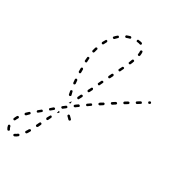

<svg xmlns="http://www.w3.org/2000/svg" viewBox="-285 -670 1038 1107"><g transform="rotate(30 234.0 -116.0)"><path d="M-35 291Q-36 292 -37 293Q-38 295 -38 296Q-38 298 -37 299Q-36 302 -33 303Q-30 304 -27 303Q-17 299 -8 291Q-5 289 -5 286Q-5 283 -7 280Q-8 279 -9 278Q-10 278 -12 278Q-13 278 -15 278Q-16 278 -17 279Q-25 286 -33 289Q-34 290 -35 291ZM-78 262Q-78 261 -80 260Q-81 259 -82 259Q-84 259 -85 259Q-88 259 -90 262Q-92 265 -91 268Q-89 280 -82 290Q-81 291 -79 292Q-78 292 -77 293Q-75 293 -74 292Q-72 292 -71 291Q-69 289 -68 286Q-68 283 -70 281Q-75 274 -76 265Q-77 263 -78 262ZM13 245Q13 247 13 248Q14 250 14 251Q15 252 16 253Q19 255 22 254Q25 254 27 251Q33 243 38 233Q39 232 39 230Q40 229 39 227Q39 226 38 225Q37 223 36 223Q33 221 30 222Q27 223 25 225Q20 235 14 243Q14 244 13 245ZM-59 196Q-60 193 -63 192Q-64 191 -65 191Q-67 190 -68 191Q-70 191 -71 192Q-72 193 -73 194Q-79 204 -83 214Q-84 217 -83 219Q-82 222 -79 223Q-76 225 -73 223Q-71 222 -69 219Q-66 211 -60 202Q-59 199 -59 196ZM48 184Q48 185 49 187Q49 188 50 189Q51 190 53 191Q55 192 58 191Q61 190 63 188Q66 180 72 169Q73 166 72 163Q71 160 68 159Q67 158 65 158Q64 158 62 158Q61 159 60 160Q59 161 58 162Q53 174 49 181Q49 182 48 184ZM-12 144Q-12 141 -14 139Q-15 138 -17 137Q-18 137 -19 137Q-21 136 -22 137Q-24 138 -25 139Q-33 146 -40 153Q-41 154 -42 156Q-42 157 -42 159Q-42 160 -42 161Q-41 163 -40 164Q-38 166 -35 166Q-32 166 -29 164Q-23 157 -15 150Q-12 147 -12 144ZM80 122Q81 125 84 127Q87 128 90 127Q93 126 94 123L103 104Q104 102 103 99Q102 96 100 94Q97 93 94 94Q91 95 90 98L80 116Q79 119 80 122ZM41 101Q42 100 42 98Q42 97 42 95Q41 94 40 93Q38 90 35 90Q32 90 30 92L14 105Q13 106 12 107Q11 109 11 110Q11 112 12 113Q12 114 13 116Q15 118 18 118Q21 118 23 116L39 103Q41 102 41 101ZM96 55Q97 54 97 52Q97 51 97 49Q96 48 95 47Q94 44 90 44Q87 44 85 45L69 59Q66 61 66 64Q66 67 68 69Q70 72 73 72Q76 72 78 70L94 57Q96 56 96 55ZM185 37Q182 36 180 38Q179 39 178 41Q177 42 177 44Q177 45 177 46Q178 48 179 49Q186 57 194 64Q195 65 197 66Q198 66 200 66Q201 66 202 66Q204 65 205 64Q207 62 207 59Q207 55 204 53Q197 47 190 39Q188 37 185 37ZM130 50 125 59Q124 61 122 62Q120 63 117 63Q119 59 120 54Q120 51 120 48Q122 49 126 50Q128 50 130 50ZM154 8Q154 5 152 3Q151 2 150 1Q149 0 147 0Q146 0 144 0Q143 0 142 1L125 14Q124 15 123 16Q122 17 122 19Q122 20 122 22Q123 23 124 24Q125 26 126 26Q127 27 129 27Q130 27 132 27Q133 27 134 26L151 13Q153 11 154 8ZM199 -22 209 -29Q210 -30 211 -31Q211 -32 212 -34Q212 -35 212 -37Q211 -38 210 -39Q208 -42 205 -42Q202 -43 200 -41L191 -35L183 -29Q182 -28 181 -27Q180 -26 180 -24Q180 -23 180 -21Q180 -20 181 -19Q183 -16 186 -16Q189 -15 192 -17ZM145 -23Q145 -23 145 -23Q145 -23 145 -23Q145 -23 145 -23Q147 -24 149 -24L153 -31Q154 -33 156 -34Q158 -36 160 -35Q158 -32 158 -28Q157 -24 157 -21Q154 -22 150 -22Q148 -23 145 -23ZM271 -75Q271 -78 269 -80Q268 -81 267 -82Q266 -83 265 -83Q263 -84 262 -83Q260 -83 259 -82L242 -70Q240 -70 240 -68Q239 -67 239 -66Q238 -64 239 -63Q239 -61 240 -60Q241 -57 245 -57Q248 -56 250 -58L267 -70Q270 -72 271 -75ZM131 -92Q129 -94 126 -93Q123 -92 121 -90Q119 -87 120 -84Q122 -73 124 -63Q125 -60 128 -59Q130 -57 133 -58Q136 -59 138 -61Q140 -64 139 -67Q137 -77 134 -87Q134 -90 131 -92ZM174 -74Q174 -73 175 -71Q175 -70 176 -69Q177 -67 178 -67Q181 -65 184 -66Q187 -67 188 -70L198 -89Q199 -92 198 -95Q197 -98 194 -99Q191 -100 188 -99Q185 -98 184 -96L175 -77Q174 -76 174 -74ZM330 -114Q331 -117 329 -120Q328 -121 327 -122Q326 -123 324 -123Q323 -123 321 -123Q320 -123 319 -122L301 -111Q299 -109 298 -106Q297 -103 299 -100Q300 -99 301 -98Q302 -97 304 -97Q305 -97 307 -97Q308 -97 310 -98L327 -109Q330 -111 330 -114ZM122 -162Q120 -164 117 -164Q115 -164 114 -163Q113 -163 112 -161Q111 -160 110 -159Q110 -158 110 -156Q111 -145 112 -135Q112 -132 115 -130Q117 -128 120 -128Q123 -129 125 -131Q127 -134 127 -137Q126 -147 125 -157Q125 -160 122 -162ZM206 -136Q207 -133 210 -131Q213 -130 216 -131Q218 -132 220 -135L229 -153Q230 -156 229 -159Q228 -162 226 -164Q223 -165 220 -164Q217 -163 216 -160L206 -141Q205 -139 206 -136ZM389 -150Q390 -151 391 -153Q391 -154 391 -156Q390 -157 390 -158Q388 -161 385 -162Q382 -162 379 -161L362 -150Q360 -149 359 -148Q359 -146 358 -145Q358 -143 358 -142Q358 -141 359 -139Q361 -137 364 -136Q367 -135 370 -137L387 -148Q388 -149 389 -150ZM450 -188Q451 -189 451 -191Q452 -192 452 -193Q451 -195 451 -196Q449 -199 446 -200Q443 -200 440 -199L422 -188Q421 -187 420 -186Q419 -185 419 -183Q419 -182 419 -180Q419 -179 420 -177Q422 -175 425 -174Q428 -173 430 -175L448 -186Q449 -187 450 -188ZM237 -200Q239 -197 241 -196Q244 -194 247 -195Q250 -196 251 -199L260 -218Q261 -219 261 -221Q261 -222 261 -224Q260 -225 259 -226Q258 -227 257 -228Q254 -229 251 -228Q248 -227 247 -225L238 -206Q236 -203 237 -200ZM119 -234Q117 -236 114 -236Q111 -236 109 -233Q107 -231 107 -228V-207Q107 -204 110 -202Q112 -200 115 -200Q118 -200 120 -202Q122 -205 122 -208V-228Q122 -232 119 -234ZM512 -225Q513 -226 513 -227Q513 -229 513 -230Q513 -232 512 -233Q511 -234 510 -235Q509 -236 508 -236Q506 -237 505 -237Q503 -236 502 -236L484 -225Q481 -223 480 -220Q480 -217 481 -215Q482 -213 483 -213Q484 -212 486 -211Q487 -211 489 -211Q490 -211 492 -212L509 -223Q511 -223 512 -225ZM557 -251Q558 -252 559 -254Q559 -255 559 -257Q559 -258 558 -259Q556 -262 553 -263Q551 -264 548 -262L546 -261Q543 -260 542 -257Q542 -254 543 -251Q545 -248 548 -247Q551 -247 553 -248L555 -249Q556 -250 557 -251ZM269 -265Q270 -262 273 -260Q276 -259 279 -260Q281 -261 283 -264L292 -282Q293 -285 292 -288Q291 -291 289 -292Q286 -294 283 -293Q280 -292 278 -289L269 -270Q268 -267 269 -265ZM122 -302Q122 -304 121 -305Q120 -306 118 -307Q117 -307 116 -307Q113 -308 110 -306Q108 -304 108 -301Q107 -290 106 -279Q106 -276 108 -274Q111 -272 114 -272Q115 -272 117 -272Q118 -273 119 -274Q120 -275 121 -276Q121 -277 121 -279Q122 -289 122 -299Q123 -301 122 -302ZM300 -329Q301 -326 304 -325Q307 -323 310 -324Q313 -325 314 -328L323 -347Q325 -350 324 -353Q323 -356 320 -357Q317 -358 314 -357Q311 -356 310 -353L301 -335Q299 -332 300 -329ZM136 -371Q135 -373 135 -374Q134 -375 133 -376Q132 -377 130 -378Q127 -378 124 -377Q122 -375 121 -373Q118 -362 115 -352Q115 -350 115 -349Q116 -347 116 -346Q117 -345 118 -344Q120 -343 121 -343Q124 -342 127 -344Q129 -346 130 -349Q132 -359 135 -368Q136 -370 136 -371ZM331 -393Q333 -391 335 -389Q338 -388 341 -389Q344 -390 345 -393Q350 -403 353 -413Q354 -414 354 -416Q354 -417 353 -419Q353 -420 351 -421Q350 -422 349 -422Q346 -424 343 -422Q340 -421 339 -418Q336 -409 332 -399Q330 -396 331 -393ZM163 -438Q162 -441 160 -443Q157 -444 154 -444Q151 -443 150 -440Q144 -431 139 -421Q139 -420 139 -418Q139 -417 139 -415Q140 -414 141 -413Q142 -412 143 -411Q146 -410 149 -411Q152 -412 153 -415Q157 -424 162 -432Q164 -435 163 -438ZM354 -460Q356 -457 359 -457Q362 -456 365 -458Q367 -460 368 -463Q370 -475 369 -485Q369 -488 367 -491Q364 -493 361 -493Q358 -492 356 -490Q354 -488 354 -485Q355 -476 353 -465Q352 -462 354 -460ZM209 -491Q209 -494 207 -496Q205 -499 202 -499Q199 -499 197 -497Q188 -490 181 -482Q180 -481 179 -480Q179 -478 179 -477Q179 -475 179 -474Q180 -473 181 -472Q183 -469 186 -470Q190 -470 192 -472Q199 -479 206 -486Q209 -488 209 -491ZM269 -518Q270 -519 271 -520Q272 -522 272 -523Q272 -525 272 -526Q271 -529 268 -531Q266 -532 263 -532Q252 -529 242 -525Q240 -524 239 -523Q238 -522 238 -521Q237 -519 237 -518Q237 -516 238 -515Q239 -512 242 -511Q245 -510 248 -511Q257 -515 266 -517Q268 -517 269 -518ZM338 -518Q341 -519 342 -522Q343 -523 343 -525Q343 -526 342 -528Q341 -529 340 -530Q339 -531 338 -532Q328 -535 316 -536Q312 -537 310 -535Q308 -533 307 -530Q307 -528 308 -527Q308 -525 309 -524Q310 -523 311 -522Q313 -522 314 -522Q325 -521 333 -518Q335 -517 338 -518Z"/></g></svg>

Font: FRB American Cursive Dashed Extralight
Style: Italic
Weight: 200
Italic angle: -25°
Version: Version 2.0;Modular Font Editor K font №1